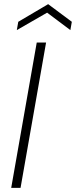

<svg xmlns="http://www.w3.org/2000/svg" viewBox="-20 -905 366 925"><path d="M34 0 157 -700H202L79 0ZM61 -760 68 -800 212 -885 326 -800 319 -760 207 -844Z"/></svg>

Font: DM Sans 17pt ExtraLight
Style: Italic
Weight: 250
Italic angle: -10°
Version: Version 4.004;gftools[0.9.30]